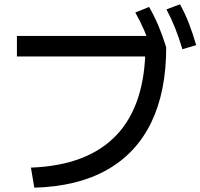

<svg xmlns="http://www.w3.org/2000/svg" viewBox="-20 -872 922 883"><path d="M122.2 -101.1Q384.4 -111.1 516.7 -251.7Q648.9 -392.2 648.9 -662.2L695.6 -612.2H57.8V-706.7H715.6L744.4 -654.4Q744.4 -451.1 675.6 -308.9Q606.7 -166.7 471.7 -90.6Q336.7 -14.4 137.8 -8.9ZM681.1 -634.4Q662.2 -687.8 643.9 -730.6Q625.6 -773.3 602.2 -814.4L665.6 -840Q690 -797.8 708.9 -752.8Q727.8 -707.8 744.4 -654.4ZM818.9 -645.6Q802.2 -701.1 785 -743.9Q767.8 -786.7 745.6 -828.9L807.8 -852.2Q832.2 -807.8 849.4 -762.8Q866.7 -717.8 882.2 -664.4Z"/></svg>

Font: Paperlogy 5 Medium
Style: Regular
Weight: 500
Designer: redesigned by Lee Juim, glyphs from Gmarket Sans & Montserrat
Foundry: PT&
Version: Version 1.001